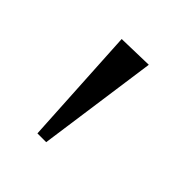

<svg xmlns="http://www.w3.org/2000/svg" viewBox="-80 -182 407 417"><g transform="rotate(30 123.5 27.0)"><path d="M84 165 58 158 114 -111 193 -92Z"/></g></svg>

Font: Ancizar Serif Light
Style: Regular
Weight: 300
Designer: Cesar Puertas, Viviana Monsalve, Julian Moncada, Julian Prieto, Jose Castro, Felipe Aragon, Mariel Hernandez, Sara Alarc
Version: Version 8.100